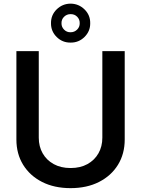

<svg xmlns="http://www.w3.org/2000/svg" viewBox="-20 -1003 761 1035"><path d="M531.7 -727.5H652.3V-251Q652.3 -173.8 616 -114.7Q579.6 -55.7 513.9 -22.2Q448.2 11.2 360.4 11.2Q272.5 11.2 206.8 -22.2Q141.1 -55.7 104.7 -114.7Q68.4 -173.8 68.4 -251V-727.5H189V-260.7Q189 -213.4 210 -176.5Q231 -139.6 269.5 -118.4Q308.1 -97.2 360.4 -97.2Q413.1 -97.2 451.4 -118.4Q489.7 -139.6 510.7 -176.5Q531.7 -213.4 531.7 -260.7ZM360.4 -773.4Q316.4 -772.9 285.4 -803.7Q254.4 -834.5 254.9 -877.9Q254.4 -921.9 285.4 -952.4Q316.4 -982.9 360.4 -983.4Q404.3 -982.9 435.5 -952.4Q466.8 -921.9 466.3 -877.9Q466.8 -834.5 435.5 -803.7Q404.3 -772.9 360.4 -773.4ZM360.4 -829.1Q381.3 -829.1 395.8 -843.5Q410.2 -857.9 409.7 -877.9Q410.2 -898.4 396 -912.8Q381.8 -927.2 360.4 -926.8Q339.8 -926.8 325.4 -912.6Q311 -898.4 311.5 -877.9Q311 -857.9 325.4 -843.3Q339.8 -828.6 360.4 -829.1Z"/></svg>

Font: Inter Cardless Tabular Medium
Style: Regular
Weight: 500
Designer: Rasmus Andersson
Foundry: rsms
Version: Version 4.000;git-4fc901f